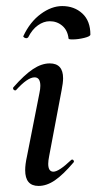

<svg xmlns="http://www.w3.org/2000/svg" viewBox="-20 -604 318 633"><path d="M63 -43Q63 -62 69 -89L110 -297Q113 -311 113 -321Q113 -349 94 -349Q71 -349 33 -307Q32 -306 30 -306Q26 -306 24 -309.5Q22 -313 24 -316Q60 -357 88.5 -376Q117 -395 144 -395Q188 -395 188 -346Q188 -331 183 -306L142 -89Q139 -74 139 -64Q139 -38 156 -38Q174 -38 214 -76Q216 -78 218 -78Q221 -78 223 -74.5Q225 -71 222 -68Q188 -28 161 -9.5Q134 9 107 9Q63 9 63 -43ZM144 -534Q124 -534 105 -520.5Q86 -507 73 -481Q70 -478 67 -478Q63 -478 59.5 -480.5Q56 -483 57 -485Q79 -532 114.5 -558Q150 -584 185 -584Q225 -584 251.5 -559.5Q278 -535 278 -490Q278 -484 257.5 -479Q237 -474 219 -474Q206 -474 206 -477Q203 -504 185.5 -519Q168 -534 144 -534Z"/></svg>

Font: Cormorant Infant SemiBold
Style: Italic
Weight: 600
Italic angle: -10°
Designer: Christian Thalmann (Catharsis Fonts)
Foundry: Catharsis Fonts
Version: Version 4.000